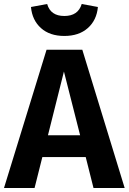

<svg xmlns="http://www.w3.org/2000/svg" viewBox="-29 -941 644 961"><path d="M372 -264 291 -583 211 -264ZM400 -155H183L144 0H-9L204 -692H383L595 0H439ZM126 -906 207 -921Q224 -861 293 -861Q362 -861 380 -921L461 -906Q455 -840 410.5 -800.5Q366 -761 293 -761Q220 -761 176 -800.5Q132 -840 126 -906Z"/></svg>

Font: FiraSans
Style: Regular
Weight: 600
Designer: Carrois Corporate & Edenspiekermann AG
Foundry: Carrois Corporate GbR & Edenspiekermann AG
Version: Version 3.106;PS 003.106;hotconv 1.0.70;makeotf.lib2.5.58329